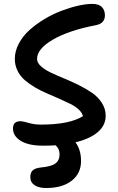

<svg xmlns="http://www.w3.org/2000/svg" viewBox="-20 -739 601 974"><path d="M198.2 0Q125 0 85.4 -24.4Q45.9 -48.8 45.9 -86.9Q45.9 -124 83 -124Q96.2 -124 125.2 -115.5Q154.3 -106.9 187 -106.9Q333.5 -106.9 400.9 -149.9Q396.5 -167.5 379.2 -183.6Q361.8 -199.7 336.9 -211.9Q312 -224.1 281 -238Q250 -252 219 -264.9Q188 -277.8 158.2 -295.4Q128.4 -313 105.7 -332.5Q83 -352.1 69.1 -379.9Q55.2 -407.7 55.2 -439.9Q55.2 -480 75.7 -518.3Q96.2 -556.6 129.6 -586.7Q163.1 -616.7 205.3 -642.1Q247.6 -667.5 291.5 -684.1Q335.4 -700.7 376.2 -710Q417 -719.2 448.2 -719.2Q481.4 -719.2 496.8 -703.4Q512.2 -687.5 512.2 -661.1Q512.2 -619.1 463.9 -610.8Q326.7 -584 247.3 -537.4Q168 -490.7 168 -439.9Q168 -420.9 187.3 -403.3Q206.5 -385.7 237.1 -371.1Q267.6 -356.4 304.7 -341.3Q341.8 -326.2 379.2 -307.6Q416.5 -289.1 447 -268.1Q477.5 -247.1 496.8 -217Q516.1 -187 516.1 -151.9Q516.1 -102.5 475.6 -68.4Q435.1 -34.2 362.8 -17.1Q391.1 20.5 391.1 78.1Q391.1 140.6 343.8 177.7Q296.4 214.8 213.9 214.8Q176.8 214.8 155.3 200.4Q133.8 186 133.8 159.2Q133.8 137.2 145.5 125.7Q157.2 114.3 186 110.8Q239.7 106 261 90.3Q282.2 74.7 282.2 43.9Q282.2 16.1 262.2 -2Q241.2 0 198.2 0Z"/></svg>

Font: Shantell Sans Bouncy
Style: Regular
Weight: 500
Designer: Stephen Nixon, Anya Danilova, Shantell Martin
Foundry: Arrow Type
Version: Version 1.006;[9816181b4]